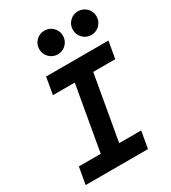

<svg xmlns="http://www.w3.org/2000/svg" viewBox="-222 -1055 1045 1170"><g transform="rotate(-30 300.0 -470.5)"><path d="M28.3 0 49.3 -119.1H203.1L283.2 -574.2H129.4L150.4 -693.4H588.9L567.9 -574.2H413.1L333 -119.1H487.8L466.8 0ZM280.8 -774.4Q246.1 -774.4 221.7 -798.8Q197.3 -823.2 197.3 -857.9Q197.3 -892.6 221.7 -916.7Q246.1 -940.9 280.8 -940.9Q315.4 -940.9 339.6 -916.7Q363.8 -892.6 363.8 -857.9Q363.8 -823.2 339.6 -798.8Q315.4 -774.4 280.8 -774.4ZM516.6 -774.4Q482.4 -774.4 458 -798.8Q433.6 -823.2 433.6 -857.9Q433.6 -892.6 458 -916.7Q482.4 -940.9 516.6 -940.9Q551.3 -940.9 575.7 -916.7Q600.1 -892.6 600.1 -857.9Q600.1 -823.2 575.7 -798.8Q551.3 -774.4 516.6 -774.4Z"/></g></svg>

Font: Cascadia Code PL
Style: Bold Italic
Weight: 700
Italic angle: -10°
Monospace: yes
Designer: Aaron Bell
Foundry: Saja Typeworks
Version: Version 2404.023; ttfautohint (v1.8.4)